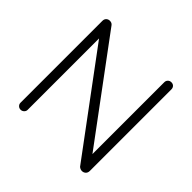

<svg xmlns="http://www.w3.org/2000/svg" viewBox="-169 -883 1066 1066"><g transform="rotate(45 364.0 -350.0)"><path d="M634 -672V-32Q634 -17 625 -8.5Q616 0 603 0Q596 0 589.5 -3Q583 -6 579 -10L150 -588V-27Q150 -16 141.5 -8Q133 0 122 0Q110 0 102 -8Q94 -16 94 -27V-670Q94 -684 102.5 -692Q111 -700 123 -700Q139 -700 147 -689L578 -108V-672Q578 -684 586 -692Q594 -700 606 -700Q619 -700 626.5 -692Q634 -684 634 -672Z"/></g></svg>

Font: Quicksand
Style: Regular
Weight: 400
Designer: Andrew Paglinawan
Foundry: Andrew Paglinawan
Version: Version 3.000